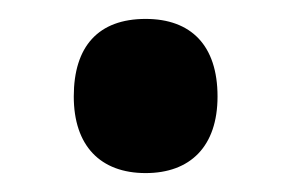

<svg xmlns="http://www.w3.org/2000/svg" viewBox="-20 -170 306 203"><path d="M58 -68C58 -16 86 13 134 13C181 13 210 -15 210 -68C210 -122 182 -150 134 -150C84 -150 58 -121 58 -68Z"/></svg>

Font: Noto Sans Gurmukhi UI ExtraCondensed
Style: Bold
Weight: 700
Width: 2
Designer: Jelle Bosma - Monotype Design Team
Foundry: Monotype Imaging Inc.
Version: Version 2.004